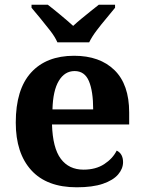

<svg xmlns="http://www.w3.org/2000/svg" viewBox="-20 -786 611 816"><path d="M306 10Q179 10 113 -62.5Q47 -135 47 -265Q47 -406 112 -477.5Q177 -549 295 -549Q404 -549 466.5 -488Q529 -427 529 -308V-257H201Q204 -157 238.5 -111Q273 -65 335 -65Q387 -65 423 -88.5Q459 -112 476 -146Q490 -139 496.5 -126.5Q503 -114 503 -97Q503 -69 482 -44.5Q461 -20 417.5 -5Q374 10 306 10ZM376 -321Q376 -398 358 -441Q340 -484 297 -484Q255 -484 230 -442.5Q205 -401 203 -321ZM224 -606Q214 -629 193.5 -655.5Q173 -682 151.5 -708Q130 -734 114 -753V-766H183Q204 -750 236.5 -723Q269 -696 291 -676Q306 -690 326 -706.5Q346 -723 366 -739Q386 -755 400 -766H469V-753Q454 -734 432 -708Q410 -682 390 -655.5Q370 -629 359 -606Z"/></svg>

Font: Noto Serif Khojki
Style: Regular
Weight: 400
Designer: Juan Bruce
Version: Version 2.002